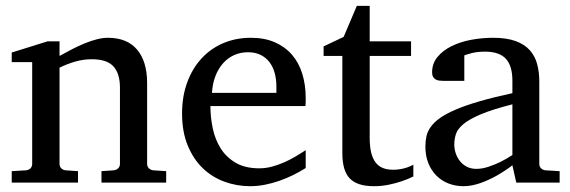

<svg xmlns="http://www.w3.org/2000/svg" viewBox="-20 -623 1946 655"><path d="M326.2 0V-39.1L368.2 -42Q377 -43 383.1 -48.8Q389.2 -54.7 389.2 -64V-324.2Q389.2 -371.6 367.2 -396.2Q345.2 -420.9 293 -420.9Q264.2 -420.9 236.3 -412.8Q208.5 -404.8 183.1 -392.1V-64Q183.1 -54.7 189 -48.8Q194.8 -43 204.1 -42L246.1 -39.1V0H20V-39.1L68.8 -42Q78.1 -43 84 -48.8Q89.8 -54.7 89.8 -64V-411.1H20V-443.8L142.1 -481.9H183.1V-432.1Q204.1 -443.8 225.8 -455.1Q247.6 -466.3 269 -475.1Q290.5 -483.9 310.5 -489Q330.6 -494.1 348.1 -494.1Q413.6 -494.1 447.8 -453.6Q481.9 -413.1 481.9 -339.8V-64Q481.9 -54.7 488 -48.8Q494.1 -43 502.9 -42L546.9 -39.1V0Z M1022.9 -49.8Q1002 -36.6 979.2 -25.4Q956.5 -14.2 932.4 -5.9Q908.2 2.4 883.3 7.3Q858.4 12.2 833 12.2Q787.6 12.2 745.6 -3.2Q703.6 -18.6 671.6 -49.3Q639.6 -80.1 620.4 -126.7Q601.1 -173.3 601.1 -235.8Q601.1 -294.4 618.7 -342Q636.2 -389.6 667.5 -423.6Q698.7 -457.5 741.7 -475.8Q784.7 -494.1 835.9 -494.1Q882.3 -494.1 917.5 -478.8Q952.6 -463.4 976.1 -436.3Q999.5 -409.2 1011.2 -371.3Q1022.9 -333.5 1022.9 -289.1V-275.9Q1022.9 -268.1 1022 -261.2H697.8Q697.8 -223.1 705.8 -185.1Q713.9 -147 732.9 -116.7Q752 -86.4 784.2 -67.6Q816.4 -48.8 864.7 -48.8Q886.2 -48.8 907.2 -54.4Q928.2 -60.1 948.5 -68.8Q968.8 -77.6 987.3 -88.6Q1005.9 -99.6 1022.9 -110.8ZM922.9 -328.1Q922.9 -353 917 -374.3Q911.1 -395.5 899.2 -411.1Q887.2 -426.8 868.9 -435.8Q850.6 -444.8 825.7 -444.8Q800.8 -444.8 779.3 -435.3Q757.8 -425.8 741.5 -407.7Q725.1 -389.6 715.1 -364Q705.1 -338.4 703.1 -306.2H922.9Z M1390.1 -21Q1371.6 -11.7 1349.6 -4.4Q1331.1 2 1306.6 7.1Q1282.2 12.2 1255.4 12.2Q1198.7 12.2 1173.3 -14.2Q1147.9 -40.5 1147.9 -100.1V-432.1H1084V-464.8L1152.3 -497.1L1197.3 -603H1241.2V-481.9H1382.3V-432.1H1241.2V-152.8Q1241.2 -123 1246.3 -102.3Q1251.5 -81.5 1261.5 -68.6Q1271.5 -55.7 1286.4 -49.8Q1301.3 -43.9 1321.3 -43.9Q1335.9 -43.9 1348.4 -46.4Q1360.8 -48.8 1370.1 -52.2Q1380.9 -56.2 1390.1 -61Z M1728 -267.1Q1660.6 -250 1621.1 -233.4Q1581.5 -216.8 1561.3 -200Q1541 -183.1 1535.4 -165.8Q1529.8 -148.4 1529.8 -129.9Q1529.8 -114.3 1534.9 -99.4Q1540 -84.5 1549.6 -72.8Q1559.1 -61 1573 -54Q1586.9 -46.9 1605 -46.9Q1625 -46.9 1646.7 -54.2Q1668.5 -61.5 1686.5 -70.3Q1707.5 -80.6 1728 -94.2ZM1741.2 0 1728 -59.1Q1701.7 -39.1 1673.8 -23.4Q1661.6 -16.6 1647.9 -10.3Q1634.3 -3.9 1619.9 1.2Q1605.5 6.3 1590.6 9.3Q1575.7 12.2 1561 12.2Q1533.7 12.2 1510 2.9Q1486.3 -6.3 1468.8 -23.9Q1451.2 -41.5 1441.2 -66.4Q1431.2 -91.3 1431.2 -123Q1431.2 -141.6 1434.8 -158.2Q1438.5 -174.8 1449.7 -190.4Q1460.9 -206.1 1481.2 -220.5Q1501.5 -234.9 1534.4 -249Q1567.4 -263.2 1615 -277.1Q1662.6 -291 1728 -305.2V-348.1Q1728 -398.4 1705.6 -422.6Q1683.1 -446.8 1634.8 -446.8Q1608.4 -446.8 1589.8 -441.9Q1571.3 -437 1564 -434.1V-347.2H1491.2Q1484.4 -347.2 1477.8 -348.1Q1471.2 -349.1 1465.8 -352.3Q1460.4 -355.5 1457.3 -361.1Q1454.1 -366.7 1454.1 -376Q1454.1 -406.7 1472.7 -429Q1491.2 -451.2 1521 -465.8Q1550.8 -480.5 1587.9 -487.3Q1625 -494.1 1662.1 -494.1Q1708.5 -494.1 1739 -482.9Q1769.5 -471.7 1787.4 -451.7Q1805.2 -431.6 1812.5 -404.3Q1819.8 -377 1819.8 -344.2V-64Q1819.8 -54.7 1825.9 -48.8Q1832 -43 1840.8 -42L1889.2 -39.1V0Z"/></svg>

Font: Charis SIL Cyr
Style: Regular
Weight: 400
Foundry: SIL International
Version: Version 5.000